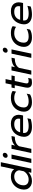

<svg xmlns="http://www.w3.org/2000/svg" viewBox="1909 -2688 794 4652"><g transform="rotate(-90 2306.0 -362.0)"><path d="M38 -179Q38 -202 45 -239Q61 -315 104.5 -373Q148 -431 212 -463Q276 -495 352 -495Q481 -495 532 -416L601 -739H702L545 0H447L461 -70Q412 -26 360 -5.5Q308 15 243 15Q184 15 137.5 -8.5Q91 -32 64.5 -76Q38 -120 38 -179ZM483 -185 506 -293Q501 -348 460 -381Q419 -414 357 -414Q277 -414 220.5 -366.5Q164 -319 147 -239Q142 -218 142 -191Q142 -131 178 -98Q214 -65 283 -65Q345 -65 398.5 -97.5Q452 -130 483 -185Z M808 -620Q808 -649 830.5 -670.5Q853 -692 881 -692Q903 -692 916.5 -679Q930 -666 930 -645Q930 -616 907.5 -595Q885 -574 856 -574Q834 -574 821 -587Q808 -600 808 -620ZM785 -480H888L786 0H683Z M1027 -480H1125L1106 -394Q1145 -438 1204.5 -459Q1264 -480 1336 -480L1319 -401Q1242 -401 1182 -376Q1122 -351 1089 -297L1026 0H925Z M1317 -178Q1317 -208 1324 -239Q1350 -359 1429.5 -427Q1509 -495 1639 -495Q1706 -495 1754 -470.5Q1802 -446 1826.5 -403Q1851 -360 1851 -306Q1851 -279 1845 -250L1834 -200H1412Q1410 -182 1410 -174Q1410 -117 1452 -91Q1494 -65 1583 -65Q1629 -65 1678 -73.5Q1727 -82 1766 -96L1749 -15Q1714 -2 1659.5 6.5Q1605 15 1554 15Q1444 15 1380.5 -35.5Q1317 -86 1317 -178ZM1754 -271Q1758 -297 1758 -308Q1758 -414 1619 -414Q1543 -414 1492.5 -375Q1442 -336 1427 -271Z M1926 -180Q1926 -208 1932 -239Q1958 -359 2044.5 -427Q2131 -495 2262 -495Q2372 -495 2429 -452L2411 -369Q2356 -414 2254 -414Q2174 -414 2113.5 -369Q2053 -324 2034 -239Q2028 -209 2028 -184Q2028 -124 2065.5 -94.5Q2103 -65 2178 -65Q2279 -65 2363 -113L2345 -31Q2305 -7 2258 4Q2211 15 2151 15Q2051 15 1988.5 -37Q1926 -89 1926 -180Z M2507 -96Q2507 -119 2513 -146L2567 -402H2494L2511 -480H2584L2614 -624H2716L2686 -480H2804L2787 -402H2669L2616 -153Q2611 -126 2611 -113Q2611 -87 2625.5 -76Q2640 -65 2675 -65Q2690 -65 2709.5 -68.5Q2729 -72 2744 -78L2727 2Q2687 15 2630 15Q2569 15 2538 -13.5Q2507 -42 2507 -96Z M2925 -480H3023L3004 -394Q3043 -438 3102.5 -459Q3162 -480 3234 -480L3217 -401Q3140 -401 3080 -376Q3020 -351 2987 -297L2924 0H2823Z M3355 -620Q3355 -649 3377.5 -670.5Q3400 -692 3428 -692Q3450 -692 3463.5 -679Q3477 -666 3477 -645Q3477 -616 3454.5 -595Q3432 -574 3403 -574Q3381 -574 3368 -587Q3355 -600 3355 -620ZM3332 -480H3435L3333 0H3230Z M3496 -180Q3496 -208 3502 -239Q3528 -359 3614.5 -427Q3701 -495 3832 -495Q3942 -495 3999 -452L3981 -369Q3926 -414 3824 -414Q3744 -414 3683.5 -369Q3623 -324 3604 -239Q3598 -209 3598 -184Q3598 -124 3635.5 -94.5Q3673 -65 3748 -65Q3849 -65 3933 -113L3915 -31Q3875 -7 3828 4Q3781 15 3721 15Q3621 15 3558.5 -37Q3496 -89 3496 -180Z M4042 -178Q4042 -208 4049 -239Q4075 -359 4154.5 -427Q4234 -495 4364 -495Q4431 -495 4479 -470.5Q4527 -446 4551.5 -403Q4576 -360 4576 -306Q4576 -279 4570 -250L4559 -200H4137Q4135 -182 4135 -174Q4135 -117 4177 -91Q4219 -65 4308 -65Q4354 -65 4403 -73.5Q4452 -82 4491 -96L4474 -15Q4439 -2 4384.5 6.5Q4330 15 4279 15Q4169 15 4105.5 -35.5Q4042 -86 4042 -178ZM4479 -271Q4483 -297 4483 -308Q4483 -414 4344 -414Q4268 -414 4217.5 -375Q4167 -336 4152 -271Z"/></g></svg>

Font: Prompt
Style: Italic
Weight: 400
Italic angle: -12°
Designer: Katatrad Team
Foundry: CadsonDemak
Version: Version 1.001